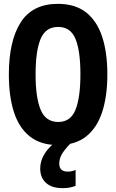

<svg xmlns="http://www.w3.org/2000/svg" viewBox="-20 -745 603 998"><path d="M281 9Q192 9 135.5 -35.5Q79 -80 52.5 -162Q26 -244 26 -358Q26 -532 87.5 -628.5Q149 -725 281 -725Q371 -725 427.5 -680.5Q484 -636 511 -554Q538 -472 538 -358Q538 -245 511 -162.5Q484 -80 427.5 -35.5Q371 9 281 9ZM283 -111Q347 -111 372.5 -174.5Q398 -238 398 -359Q398 -480 372.5 -542.5Q347 -605 282 -605Q217 -605 191 -542.5Q165 -480 165 -358Q165 -237 191.5 -174Q218 -111 283 -111ZM305 233Q249 233 219 205.5Q189 178 189 131Q189 50 282 -17L347 0Q315 33 301.5 56.5Q288 80 288 105Q288 147 332 147Q344 147 354.5 144.5Q365 142 373 138V221Q361 226 344 229.5Q327 233 305 233Z"/></svg>

Font: Noto Sans Mono SemiCondensed
Style: Bold
Weight: 700
Width: 4
Designer: Monotype Design Team
Foundry: Monotype Imaging Inc.
Version: Version 2.014